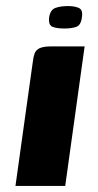

<svg xmlns="http://www.w3.org/2000/svg" viewBox="-20 -613 322 633"><path d="M31 0Q45 -102 59.5 -204.5Q74 -307 88 -408Q90 -425 94 -436.5Q98 -448 110.5 -454Q123 -460 149 -460H259L195 0ZM192 -519Q168 -519 153.5 -524.5Q139 -530 142 -556Q146 -581 163 -587Q180 -593 204 -593Q227 -593 240.5 -586.5Q254 -580 250 -556Q247 -530 231.5 -524.5Q216 -519 192 -519Z"/></svg>

Font: Genos
Style: Bold Italic
Weight: 700
Italic angle: -8°
Version: Version 1.010